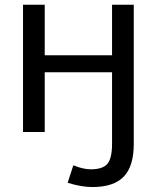

<svg xmlns="http://www.w3.org/2000/svg" viewBox="-20 -544 641 794"><path d="M443.4 50.8V-245.1H165V2H75.2V-524.4H165V-315.4H443.4V-524.4H533.2V50.8Q533.2 143.6 491.7 186.5Q450.2 229.5 362.3 229.5Q316.4 229.5 259.8 211.9L283.2 139.6Q324.2 156.2 355.5 156.2Q404.3 156.2 423.8 133.8Q443.4 111.3 443.4 50.8Z"/></svg>

Font: Gen Shin Gothic Regular
Style: Regular
Weight: 400
Designer: [Source Han Sans]
Ryoko NISHIZUKA  (kana & ideographs); Paul D. Hunt (Latin, Greek & Cyrillic); Wenlong ZHANG  (bopomofo
Version: Version 1.002.20150607